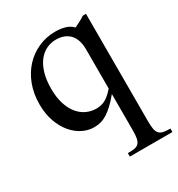

<svg xmlns="http://www.w3.org/2000/svg" viewBox="-162 -568 827 890"><g transform="rotate(-30 251.0 -122.5)"><path d="M274.4 214.8V196.3Q295.9 196.3 309.8 194.1Q323.7 191.9 332 183.6Q340.3 175.3 343.8 159.4Q347.2 143.6 347.2 115.7V-78.1Q325.7 -51.8 306.9 -34.2Q288.1 -16.6 270.8 -5.6Q253.4 5.4 236.1 10Q218.8 14.6 200.2 14.6Q169.4 14.6 139.6 0Q109.9 -14.6 85.9 -42.7Q62 -70.8 47.4 -111.6Q32.7 -152.3 32.7 -204.1Q32.7 -260.3 50.3 -307.1Q67.9 -354 99.1 -387.9Q130.4 -421.9 172.6 -440.9Q214.8 -460 263.7 -460Q291.5 -460 315.2 -453.4Q338.9 -446.8 356 -429.2Q370.6 -436.5 385 -443.8Q399.4 -451.2 412.1 -460H429.2V115.7Q429.2 141.1 432.1 157Q435.1 172.9 443.1 181.6Q451.2 190.4 465.6 193.4Q480 196.3 502.4 196.3V214.8ZM347.2 -318.8Q347.2 -342.8 341.1 -362.5Q335 -382.3 322.8 -396.5Q310.5 -410.6 291.7 -418.5Q272.9 -426.3 248 -426.3Q221.2 -426.3 197 -414.8Q172.9 -403.3 154.8 -380.1Q136.7 -356.9 126.2 -322Q115.7 -287.1 115.7 -239.7Q115.7 -193.4 126.7 -158.7Q137.7 -124 156.5 -101.1Q175.3 -78.1 200 -66.7Q224.6 -55.2 251.5 -55.2Q267.1 -55.2 279.8 -58.6Q292.5 -62 303.7 -68.6Q314.9 -75.2 325.4 -85Q335.9 -94.7 347.2 -107.4Z"/></g></svg>

Font: Doulos SIL CyrE
Style: Regular
Weight: 400
Designer: Walt Agee, Victor Gaultney, Peter Martin, Debbi Hosken, Becca Hirsbrunner
Foundry: SIL International
Version: Version 5.000